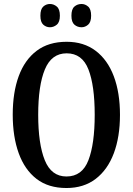

<svg xmlns="http://www.w3.org/2000/svg" viewBox="-20 -935 668 965"><path d="M314 10Q223 10 163.5 -36Q104 -82 74 -165Q44 -248 44 -359Q44 -470 74 -552Q104 -634 164 -679.5Q224 -725 315 -725Q401 -725 461 -679.5Q521 -634 552 -551.5Q583 -469 583 -358Q583 -247 552 -164.5Q521 -82 461 -36Q401 10 314 10ZM314 -48Q393 -48 424.5 -130Q456 -212 456 -358Q456 -505 424.5 -586Q393 -667 315 -667Q239 -667 205.5 -586Q172 -505 172 -358Q172 -212 205 -130Q238 -48 314 -48ZM390 -798Q369 -798 354 -811Q339 -824 339 -856Q339 -889 354 -902Q369 -915 390 -915Q408 -915 423 -902Q438 -889 438 -856Q438 -824 423 -811Q408 -798 390 -798ZM231 -798Q212 -798 197.5 -811Q183 -824 183 -856Q183 -889 197.5 -902Q212 -915 231 -915Q250 -915 265.5 -902Q281 -889 281 -856Q281 -824 265.5 -811Q250 -798 231 -798Z"/></svg>

Font: Noto Serif ExtraCondensed SemiBold
Style: Regular
Weight: 600
Width: 2
Designer: Monotype Design Team
Foundry: Monotype Imaging Inc.
Version: Version 2.015; ttfautohint (v1.8.4.7-5d5b)